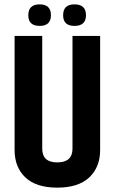

<svg xmlns="http://www.w3.org/2000/svg" viewBox="-20 -852 526 882"><path d="M110 -782Q110 -832 162 -832Q214 -832 214 -782Q214 -733 162 -733Q110 -733 110 -782ZM270 -782Q270 -832 322 -832Q375 -832 375 -782Q375 -733 322 -733Q270 -733 270 -782ZM313 -687H440V-163Q440 -84 390 -37Q340 10 243 10Q146 10 96.5 -37Q47 -84 47 -163V-687H174V-169Q174 -106 243 -106Q313 -106 313 -169Z"/></svg>

Font: Khand ExtraBold
Style: Regular
Weight: 800
Designer: Sanchit Sawaria and Jyotish Sonowal (Devanagari), Satya Rajpurohit (Latin)
Foundry: Indian Type Foundry
Version: Version 2.000;PS 1.0;hotconv 1.0.79;makeotf.lib2.5.61930